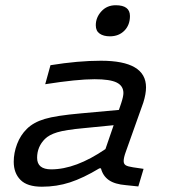

<svg xmlns="http://www.w3.org/2000/svg" viewBox="-20 -704 654 730"><path d="M397.9 -565.9Q373.5 -565.9 358.9 -576.2Q344.2 -586.4 344.2 -607.9Q344.2 -637.7 365.5 -660.9Q386.7 -684.1 419.9 -684.1Q474.1 -684.1 474.1 -643.1Q474.1 -608.9 452.9 -587.4Q431.6 -565.9 397.9 -565.9ZM458 -126Q450.2 -104.5 450.2 -91.8Q450.2 -80.6 458 -75.7Q465.8 -70.8 485.8 -67.9L525.9 -62L505.9 4.9L459 0Q416.5 -3.4 393.8 -19.3Q371.1 -35.2 363.8 -64H357.9Q296.4 -26.9 245.8 -10.5Q195.3 5.9 139.2 5.9Q83.5 5.9 57.9 -20Q32.2 -45.9 32.2 -88.9Q32.2 -122.6 44.9 -156.2Q57.6 -189.9 82 -213.9Q106.9 -238.8 149.9 -251.7Q192.9 -264.6 287.1 -272.9L432.1 -286.1L440.9 -312Q449.2 -337.4 449.2 -350.1Q449.2 -377.4 423.8 -390.1Q398.4 -402.8 339.8 -402.8Q272.9 -402.8 151.9 -383.8L171.9 -456.1Q277.3 -473.1 363.8 -473.1Q535.2 -473.1 535.2 -372.1Q535.2 -346.7 524.9 -314ZM174.8 -60.1Q268.1 -60.1 380.9 -137.2L412.1 -228L298.8 -216.8Q228.5 -210.4 197.5 -200.9Q166.5 -191.4 150.9 -175.8Q121.1 -146 121.1 -104Q121.1 -60.1 174.8 -60.1Z"/></svg>

Font: IntelOne Mono
Style: Italic
Weight: 400
Italic angle: -16°
Designer: Fred Shallcrass
Foundry: Frere-Jones Type LLC
Version: Version 1.200;hotconv 1.1.0;makeotfexe 2.6.0;FJTRelease1.2